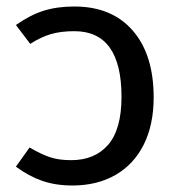

<svg xmlns="http://www.w3.org/2000/svg" viewBox="-20 -559 550 591"><path d="M453 -259Q453 -175 422.5 -114Q392 -53 335.5 -20.5Q279 12 203 12Q151 12 109.5 -2.5Q68 -17 29 -46L71 -105Q107 -84 134 -75Q161 -66 199 -66Q272 -66 313 -113.5Q354 -161 354 -261Q354 -463 209 -463Q167 -463 136.5 -454Q106 -445 73 -424L29 -482Q73 -513 114.5 -526Q156 -539 209 -539Q324 -539 388.5 -465Q453 -391 453 -259Z"/></svg>

Font: Fira GO
Style: Regular
Weight: 400
Designer: Carrois Corporate
Foundry: Carrois Corporate GbR
Version: Version 0.300